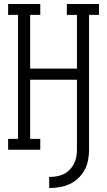

<svg xmlns="http://www.w3.org/2000/svg" viewBox="-20 -755 540 968"><path d="M228 193V137Q247 137 265.5 134Q284 131 300.5 123Q317 115 330.5 101.5Q344 88 352.5 71.5Q361 55 364.5 37Q368 19 368 0V-353H132V-55H183V0H21V-55H71V-680H21V-735H183V-680H132V-409H368V-680H317V-735H479V-680H429V0Q429 26 424 52.5Q419 79 406.5 102Q394 125 374.5 143.5Q355 162 331 173Q307 184 281 188.5Q255 193 228 193Z"/></svg>

Font: Iosevka Slab Light
Style: Regular
Weight: 300
Monospace: yes
Designer: Belleve Invis
Foundry: Belleve Invis
Version: Version 11.1.0; ttfautohint (v1.8.3)